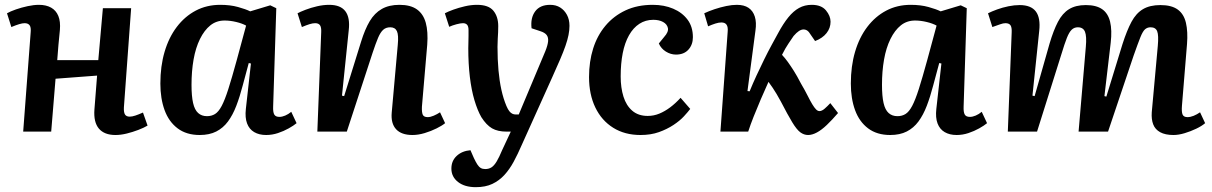

<svg xmlns="http://www.w3.org/2000/svg" viewBox="-20 -545 5018 795"><path d="M382 -232 210 -219 192 0H76L107 -411Q109 -432 102.5 -440.5Q96 -449 82 -449Q73 -449 59.5 -445Q46 -441 27 -433L9 -490Q23 -498 46 -506Q69 -514 94.5 -519.5Q120 -525 141 -525Q171 -525 191.5 -513.5Q212 -502 221.5 -479Q231 -456 228 -421Q225 -390 222 -359Q219 -328 217 -296H387L406 -511H523L493 -100Q492 -80 497.5 -71Q503 -62 517 -62Q527 -62 540.5 -66.5Q554 -71 572 -79L591 -25Q576 -16 552.5 -7Q529 2 504.5 8Q480 14 458 14Q412 14 389.5 -12.5Q367 -39 371 -92Z M1111 -104Q1110 -81 1115.5 -71Q1121 -61 1137 -61Q1148 -61 1161 -66.5Q1174 -72 1186 -82L1208 -35Q1196 -25 1175.5 -13.5Q1155 -2 1131 6Q1107 14 1082 14Q1053 14 1032.5 2Q1012 -10 1003 -34Q994 -58 998 -94L1019 -282L1010 -284L985 -191Q973 -145 958.5 -107Q944 -69 924 -42Q904 -15 875.5 -0.5Q847 14 807 14Q752 14 715.5 -13.5Q679 -41 661.5 -89Q644 -137 644 -199Q644 -271 661.5 -330.5Q679 -390 712 -433.5Q745 -477 790.5 -501Q836 -525 892 -525Q933 -525 965.5 -516Q998 -507 1016 -498L1099 -523L1124 -511ZM837 -64Q856 -64 870.5 -73Q885 -82 898 -106.5Q911 -131 925.5 -176.5Q940 -222 960 -295L999 -439Q983 -448 958 -454Q933 -460 910 -460Q876 -460 851 -440Q826 -420 808 -383.5Q790 -347 781.5 -298.5Q773 -250 773 -194Q773 -147 779.5 -118.5Q786 -90 800.5 -77Q815 -64 837 -64Z M1823 -35Q1811 -25 1788 -13.5Q1765 -2 1738.5 6Q1712 14 1688 14Q1642 14 1620 -10Q1598 -34 1602 -79L1627 -359Q1631 -400 1623.5 -416Q1616 -432 1596 -432Q1578 -432 1566.5 -421.5Q1555 -411 1545.5 -388.5Q1536 -366 1523 -327L1416 0H1294L1310 -412Q1311 -432 1305 -440.5Q1299 -449 1285 -449Q1275 -449 1262 -445Q1249 -441 1230 -433L1212 -490Q1223 -496 1245 -504.5Q1267 -513 1293 -519Q1319 -525 1343 -525Q1390 -525 1410 -498.5Q1430 -472 1424 -420L1396 -149L1405 -147L1475 -372Q1491 -424 1511 -457.5Q1531 -491 1561 -508Q1591 -525 1634 -525Q1680 -525 1706.5 -506Q1733 -487 1743 -450.5Q1753 -414 1749 -360L1727 -103Q1726 -80 1730.5 -70Q1735 -60 1751 -60Q1762 -60 1776 -66Q1790 -72 1802 -80Z M2140 56Q2124 93 2107 124.5Q2090 156 2068.5 179.5Q2047 203 2018.5 216.5Q1990 230 1950 230Q1904 230 1876.5 208.5Q1849 187 1849 153Q1849 121 1871 100.5Q1893 80 1928 77L1942 109Q1950 126 1956.5 136Q1963 146 1970.5 150.5Q1978 155 1989 155Q2004 155 2015 148Q2026 141 2036.5 123.5Q2047 106 2059 77L2095 0H2078Q2041 0 2017.5 -13.5Q1994 -27 1973 -60Q1957 -88 1944.5 -130Q1932 -172 1925.5 -226.5Q1919 -281 1919 -345Q1919 -356 1919.5 -369.5Q1920 -383 1920 -396.5Q1920 -410 1920 -420Q1920 -436 1914 -442.5Q1908 -449 1897 -449Q1887 -449 1870 -444.5Q1853 -440 1840 -434L1822 -490Q1835 -497 1857 -505Q1879 -513 1905 -519Q1931 -525 1955 -525Q2003 -525 2023 -500.5Q2043 -476 2043 -437Q2043 -425 2042.5 -412Q2042 -399 2041 -384.5Q2040 -370 2040 -351Q2040 -298 2044 -254Q2048 -210 2056 -173.5Q2064 -137 2077 -106Q2083 -92 2089 -84.5Q2095 -77 2101.5 -74Q2108 -71 2115 -71H2128L2238 -333Q2248 -358 2249.5 -374Q2251 -390 2243.5 -400Q2236 -410 2217 -416L2181 -428Q2176 -471 2196 -498Q2216 -525 2258 -525Q2282 -525 2299.5 -514Q2317 -503 2327.5 -483.5Q2338 -464 2338 -438Q2338 -420 2334 -400Q2330 -380 2321.5 -355.5Q2313 -331 2299.5 -299.5Q2286 -268 2267 -226Z M2683 -525Q2730 -525 2767.5 -509Q2805 -493 2827 -463.5Q2849 -434 2849 -391Q2849 -360 2830.5 -339.5Q2812 -319 2779 -319Q2757 -319 2737 -331.5Q2717 -344 2708 -365L2730 -392Q2749 -413 2745.5 -429Q2742 -445 2725.5 -454Q2709 -463 2685 -463Q2653 -463 2627.5 -446.5Q2602 -430 2584.5 -399Q2567 -368 2558.5 -325Q2550 -282 2550 -228Q2550 -182 2561.5 -145Q2573 -108 2598 -86.5Q2623 -65 2662 -65Q2687 -65 2710 -74.5Q2733 -84 2755 -100.5Q2777 -117 2798 -140L2838 -94Q2829 -82 2812 -63.5Q2795 -45 2768.5 -27.5Q2742 -10 2708.5 2Q2675 14 2632 14Q2567 14 2519 -16Q2471 -46 2445 -100Q2419 -154 2419 -226Q2419 -290 2436 -344Q2453 -398 2487 -438.5Q2521 -479 2570 -502Q2619 -525 2683 -525Z M3075 -168 3084 -167Q3097 -199 3112.5 -232.5Q3128 -266 3144 -298.5Q3160 -331 3175.5 -359.5Q3191 -388 3202 -408Q3223 -447 3244 -473Q3265 -499 3288.5 -512Q3312 -525 3341 -525Q3381 -525 3400 -502Q3419 -479 3419 -455Q3419 -429 3402.5 -408Q3386 -387 3355 -375L3337 -401Q3330 -413 3323 -418Q3316 -423 3307 -423Q3298 -423 3288 -416.5Q3278 -410 3266 -396Q3258 -384 3245 -365Q3232 -346 3218 -318Q3231 -304 3242.5 -288Q3254 -272 3267 -251.5Q3280 -231 3296 -200Q3313 -171 3324 -149Q3335 -127 3343.5 -113Q3352 -99 3359 -92Q3366 -85 3373 -85Q3383 -85 3394.5 -95Q3406 -105 3418 -118L3450 -77Q3425 -48 3403.5 -27.5Q3382 -7 3362.5 3.5Q3343 14 3326 14Q3309 14 3294 3Q3279 -8 3260.5 -38.5Q3242 -69 3213 -125Q3204 -142 3195.5 -156Q3187 -170 3179 -182Q3171 -194 3162 -206Q3146 -171 3130 -133.5Q3114 -96 3100.5 -62Q3087 -28 3078 0H2963L2993 -413Q2995 -433 2988.5 -442.5Q2982 -452 2967 -452Q2956 -452 2942 -447.5Q2928 -443 2912 -436L2896 -490Q2915 -499 2939 -507Q2963 -515 2987 -520Q3011 -525 3031 -525Q3061 -525 3079.5 -512.5Q3098 -500 3105.5 -476Q3113 -452 3108 -418Z M3970 -104Q3969 -81 3974.5 -71Q3980 -61 3996 -61Q4007 -61 4020 -66.5Q4033 -72 4045 -82L4067 -35Q4055 -25 4034.5 -13.5Q4014 -2 3990 6Q3966 14 3941 14Q3912 14 3891.5 2Q3871 -10 3862 -34Q3853 -58 3857 -94L3878 -282L3869 -284L3844 -191Q3832 -145 3817.5 -107Q3803 -69 3783 -42Q3763 -15 3734.5 -0.5Q3706 14 3666 14Q3611 14 3574.5 -13.5Q3538 -41 3520.5 -89Q3503 -137 3503 -199Q3503 -271 3520.5 -330.5Q3538 -390 3571 -433.5Q3604 -477 3649.5 -501Q3695 -525 3751 -525Q3792 -525 3824.5 -516Q3857 -507 3875 -498L3958 -523L3983 -511ZM3696 -64Q3715 -64 3729.5 -73Q3744 -82 3757 -106.5Q3770 -131 3784.5 -176.5Q3799 -222 3819 -295L3858 -439Q3842 -448 3817 -454Q3792 -460 3769 -460Q3735 -460 3710 -440Q3685 -420 3667 -383.5Q3649 -347 3640.5 -298.5Q3632 -250 3632 -194Q3632 -147 3638.5 -118.5Q3645 -90 3659.5 -77Q3674 -64 3696 -64Z M4476 -351Q4480 -395 4472.5 -413.5Q4465 -432 4443 -432Q4428 -432 4417.5 -422Q4407 -412 4397.5 -388Q4388 -364 4375 -321L4274 0H4153L4169 -411Q4170 -432 4164 -440.5Q4158 -449 4143 -449Q4134 -449 4121.5 -444.5Q4109 -440 4089 -433L4071 -490Q4087 -498 4109 -506Q4131 -514 4155.5 -519Q4180 -524 4202 -524Q4249 -524 4269 -497.5Q4289 -471 4283 -417L4255 -149L4264 -147L4326 -365Q4342 -419 4360.5 -454.5Q4379 -490 4406.5 -507Q4434 -524 4476 -524Q4519 -524 4543.5 -507Q4568 -490 4576.5 -455Q4585 -420 4579 -368L4553 -147L4561 -145L4628 -363Q4646 -419 4665 -454.5Q4684 -490 4712.5 -507Q4741 -524 4785 -524Q4831 -524 4856.5 -505.5Q4882 -487 4890.5 -450.5Q4899 -414 4895 -363L4874 -107Q4872 -82 4876.5 -71Q4881 -60 4897 -60Q4909 -60 4922.5 -65.5Q4936 -71 4949 -80L4970 -35Q4956 -23 4933 -12Q4910 -1 4885 6.5Q4860 14 4839 14Q4805 14 4784 2.5Q4763 -9 4755 -30Q4747 -51 4749 -80L4774 -355Q4778 -399 4771.5 -415.5Q4765 -432 4744 -432Q4731 -432 4721.5 -424Q4712 -416 4702 -391Q4692 -366 4674 -315L4568 0H4446Z"/></svg>

Font: Literata 18pt SemiBold
Style: Italic
Weight: 600
Italic angle: -2°
Designer: Latin by Veronika Burian and Jose Scaglione. Greek by Irene Vlachou. Cyrillic by Vera Evstafieva
Foundry: TypeTogether
Version: Version 3.103;gftools[0.9.29]